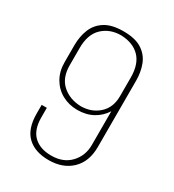

<svg xmlns="http://www.w3.org/2000/svg" viewBox="-151 -680 700 774"><g transform="rotate(30 199.0 -292.5)"><path d="M194 8Q130 8 94.5 -26Q59 -60 59 -131V-171H83V-127Q83 -69 112.5 -41Q142 -13 194 -13Q250 -13 282.5 -47.5Q315 -82 315 -132V-289Q296 -259 265 -242Q234 -225 193 -225Q154 -225 122 -242.5Q90 -260 71.5 -292Q53 -324 53 -366V-445Q53 -486 66.5 -519.5Q80 -553 111.5 -573Q143 -593 197 -593Q252 -593 283 -573Q314 -553 327 -519.5Q340 -486 340 -445V-137Q340 -69 300 -30.5Q260 8 194 8ZM197 -245Q247 -245 281 -275.5Q315 -306 315 -359V-446Q315 -508 284 -540Q253 -572 197 -574Q145 -574 111 -542Q77 -510 77 -446V-366Q77 -308 111 -277.5Q145 -247 197 -245Z"/></g></svg>

Font: Alumni Sans Thin
Style: Regular
Weight: 100
Designer: Robert E. Leuschke
Foundry: Robert E. Leuschke
Version: Version 1.018